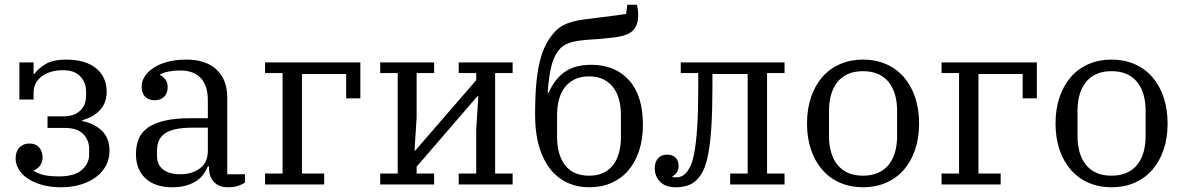

<svg xmlns="http://www.w3.org/2000/svg" viewBox="-20 -780 5003 812"><path d="M239 12Q194 12 158.5 2Q123 -8 98 -24.5Q73 -41 59.5 -63.5Q46 -86 46 -110Q46 -139 62 -156Q78 -173 104 -173Q132 -173 146 -156Q160 -139 160 -115Q160 -96 150.5 -81.5Q141 -67 123 -59V-57Q140 -46 164.5 -40Q189 -34 231 -34Q294 -34 325.5 -61Q357 -88 357 -126V-151Q357 -187 332 -213Q307 -239 254 -239H181V-288H249Q293 -288 318.5 -311.5Q344 -335 344 -373V-393Q344 -431 319.5 -457Q295 -483 247 -483Q191 -483 156.5 -457Q122 -431 122 -388V-359H62V-516H122V-467H125Q144 -493 175.5 -510.5Q207 -528 258 -528Q341 -528 386 -491.5Q431 -455 431 -392Q431 -344 402 -313.5Q373 -283 328 -272V-268Q381 -257 412 -226Q443 -195 443 -142Q443 -107 427.5 -78.5Q412 -50 384.5 -30Q357 -10 319.5 1Q282 12 239 12Z M708 12Q636 12 595.5 -25.5Q555 -63 555 -128Q555 -165 567 -193.5Q579 -222 606.5 -241Q634 -260 678 -270Q722 -280 785 -280H859V-356Q859 -417 829.5 -449.5Q800 -482 741 -482Q715 -482 693 -477.5Q671 -473 657 -465V-463Q668 -457 678.5 -445Q689 -433 689 -411Q689 -385 674 -370.5Q659 -356 634 -356Q610 -356 594.5 -370.5Q579 -385 579 -414Q579 -436 592 -456.5Q605 -477 629 -493Q653 -509 688.5 -518.5Q724 -528 769 -528Q850 -528 895.5 -486Q941 -444 941 -368V-43H1016V-8Q1005 0 986.5 6Q968 12 945 12Q906 12 885 -10Q864 -32 864 -69V-76H859Q852 -59 840.5 -43Q829 -27 811 -15Q793 -3 767.5 4.5Q742 12 708 12ZM743 -43Q791 -43 825 -67.5Q859 -92 859 -143V-240H794Q751 -240 722 -233.5Q693 -227 676 -214.5Q659 -202 651.5 -184Q644 -166 644 -142V-121Q644 -83 670 -63Q696 -43 743 -43Z M1101 -46H1175V-471H1101V-516H1504V-364H1444V-467H1257V-46H1351V0H1101Z M1588 -46H1662V-471H1588V-516H1816V-471H1742V-282L1733 -143H1736L1994 -441V-471H1920V-516H2148V-471H2074V-46H2148V0H1920V-46H1994V-233L2003 -373H1999L1742 -75V-46H1816V0H1588Z M2472 12Q2380 12 2320 -50Q2284 -88 2263.5 -149Q2243 -210 2243 -297Q2243 -370 2248 -425.5Q2253 -481 2263.5 -522.5Q2274 -564 2290 -594Q2306 -624 2328 -647Q2342 -662 2359 -671.5Q2376 -681 2398.5 -687.5Q2421 -694 2451.5 -698Q2482 -702 2523 -707Q2561 -712 2586 -715Q2611 -718 2628 -721L2633 -760H2673Q2679 -742 2679 -717Q2679 -694 2673.5 -678.5Q2668 -663 2657 -651Q2650 -644 2640 -638.5Q2630 -633 2613.5 -628.5Q2597 -624 2572.5 -621Q2548 -618 2512 -615Q2476 -613 2450.5 -610.5Q2425 -608 2406.5 -604Q2388 -600 2375 -593.5Q2362 -587 2351 -577Q2339 -564 2330 -548Q2321 -532 2314.5 -510Q2308 -488 2303.5 -458Q2299 -428 2296 -387H2300Q2325 -445 2368 -475.5Q2411 -506 2481 -506Q2581 -506 2640 -441Q2699 -376 2699 -252Q2699 -192 2683 -143Q2667 -94 2637.5 -59.5Q2608 -25 2566 -6.5Q2524 12 2472 12ZM2471 -37Q2506 -37 2531.5 -49Q2557 -61 2573.5 -83Q2590 -105 2598 -135Q2606 -165 2606 -200V-294Q2606 -329 2598 -359Q2590 -389 2573.5 -410.5Q2557 -432 2531.5 -444.5Q2506 -457 2471 -457Q2436 -457 2410.5 -444.5Q2385 -432 2368.5 -410.5Q2352 -389 2344 -359Q2336 -329 2336 -294V-200Q2336 -165 2344 -135Q2352 -105 2368.5 -83Q2385 -61 2410.5 -49Q2436 -37 2471 -37Z M2839 12Q2794 12 2771.5 -11.5Q2749 -35 2749 -68Q2749 -94 2762.5 -110Q2776 -126 2802 -126Q2825 -126 2837.5 -113Q2850 -100 2850 -78Q2850 -62 2842 -50.5Q2834 -39 2824 -35V-32Q2827 -30 2831.5 -30Q2836 -30 2840 -30Q2863 -30 2879 -46Q2889 -56 2899 -75.5Q2909 -95 2916.5 -135Q2924 -175 2928.5 -241.5Q2933 -308 2933 -412V-471H2859V-516H3298V-471H3224V-46H3298V0H3068V-46H3142V-467H2993V-417Q2993 -313 2988.5 -244Q2984 -175 2975.5 -130Q2967 -85 2954.5 -59.5Q2942 -34 2925 -18Q2908 -1 2885 5.5Q2862 12 2839 12Z M3630 -37Q3667 -37 3694.5 -49.5Q3722 -62 3739.5 -84.5Q3757 -107 3765.5 -137.5Q3774 -168 3774 -204V-312Q3774 -348 3765.5 -378.5Q3757 -409 3739.5 -431.5Q3722 -454 3694.5 -466.5Q3667 -479 3630 -479Q3592 -479 3565 -466.5Q3538 -454 3520.5 -431.5Q3503 -409 3494.5 -378.5Q3486 -348 3486 -312V-204Q3486 -168 3494.5 -137.5Q3503 -107 3520.5 -84.5Q3538 -62 3565 -49.5Q3592 -37 3630 -37ZM3630 12Q3577 12 3533 -7Q3489 -26 3458 -61.5Q3427 -97 3410 -146.5Q3393 -196 3393 -258Q3393 -319 3410 -369Q3427 -419 3458 -454.5Q3489 -490 3533 -509Q3577 -528 3630 -528Q3683 -528 3727 -509Q3771 -490 3802 -454.5Q3833 -419 3850 -369Q3867 -319 3867 -258Q3867 -196 3850 -146.5Q3833 -97 3802 -61.5Q3771 -26 3727 -7Q3683 12 3630 12Z M3962 -46H4036V-471H3962V-516H4365V-364H4305V-467H4118V-46H4212V0H3962Z M4681 -37Q4718 -37 4745.5 -49.5Q4773 -62 4790.5 -84.5Q4808 -107 4816.5 -137.5Q4825 -168 4825 -204V-312Q4825 -348 4816.5 -378.5Q4808 -409 4790.5 -431.5Q4773 -454 4745.5 -466.5Q4718 -479 4681 -479Q4643 -479 4616 -466.5Q4589 -454 4571.5 -431.5Q4554 -409 4545.5 -378.5Q4537 -348 4537 -312V-204Q4537 -168 4545.5 -137.5Q4554 -107 4571.5 -84.5Q4589 -62 4616 -49.5Q4643 -37 4681 -37ZM4681 12Q4628 12 4584 -7Q4540 -26 4509 -61.5Q4478 -97 4461 -146.5Q4444 -196 4444 -258Q4444 -319 4461 -369Q4478 -419 4509 -454.5Q4540 -490 4584 -509Q4628 -528 4681 -528Q4734 -528 4778 -509Q4822 -490 4853 -454.5Q4884 -419 4901 -369Q4918 -319 4918 -258Q4918 -196 4901 -146.5Q4884 -97 4853 -61.5Q4822 -26 4778 -7Q4734 12 4681 12Z"/></svg>

Font: IBM Plex Serif
Style: Regular
Weight: 400
Designer: Mike Abbink, Paul van der Laan, Pieter van Rosmalen
Foundry: Bold Monday
Version: Version 3.001